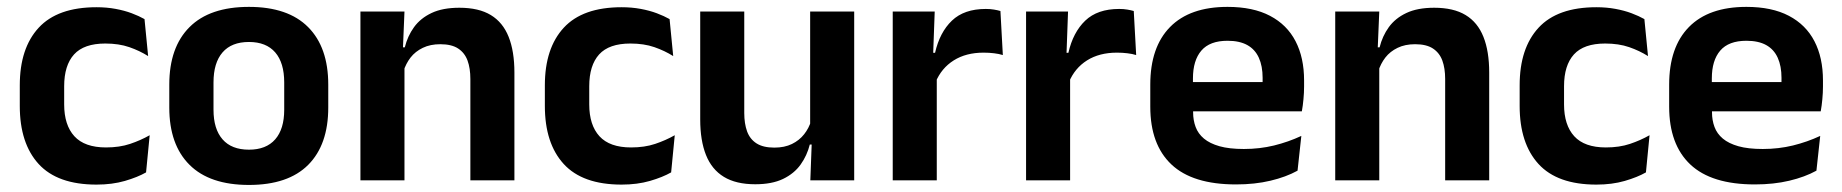

<svg xmlns="http://www.w3.org/2000/svg" viewBox="-20 -524 5352 558"><path d="M260.5 12.5Q147 12.5 92.2 -47.5Q37.5 -107.5 37.5 -216V-276Q37.5 -384 92.5 -443.5Q147.5 -503 260.5 -503Q290 -503 315.8 -498.2Q341.5 -493.5 362.8 -485.5Q384 -477.5 400 -468.5L410.5 -361Q386 -376.5 355.8 -387Q325.5 -397.5 286 -397.5Q224 -397.5 195.2 -365.8Q166.5 -334 166.5 -273.5V-220.5Q166.5 -160.5 196.2 -128Q226 -95.5 288 -95.5Q327.5 -95.5 358 -105.8Q388.5 -116 415 -131L404.5 -23Q380 -9 343 1.8Q306 12.5 260.5 12.5Z M703.5 13.5Q589.5 13.5 530.8 -45Q472 -103.5 472 -211.5V-278Q472 -386.5 530.8 -445.2Q589.5 -504 703.5 -504Q817 -504 875.5 -445.2Q934 -386.5 934 -278V-211.5Q934 -103.5 875.8 -45Q817.5 13.5 703.5 13.5ZM703.5 -89Q753.5 -89 779.8 -119Q806 -149 806 -205V-284.5Q806 -341.5 779.8 -371.8Q753.5 -402 703.5 -402Q653 -402 626.8 -371.8Q600.5 -341.5 600.5 -284.5V-205Q600.5 -149 626.8 -119Q653 -89 703.5 -89Z M1347 0V-294.5Q1347 -325.5 1338.8 -348Q1330.5 -370.5 1311.5 -383Q1292.5 -395.5 1259.5 -395.5Q1230.5 -395.5 1208.8 -385Q1187 -374.5 1173.2 -356.8Q1159.5 -339 1152.5 -316.5L1132.5 -386.5H1156.5Q1164.5 -419 1183.2 -445Q1202 -471 1234.2 -486.2Q1266.5 -501.5 1315 -501.5Q1371.5 -501.5 1406.5 -480.2Q1441.5 -459 1458.2 -417Q1475 -375 1475 -313V0ZM1027.5 0V-490.5H1155.5L1150.5 -371L1155.5 -360.5V0Z M1786.5 12.5Q1673 12.5 1618.2 -47.5Q1563.5 -107.5 1563.5 -216V-276Q1563.5 -384 1618.5 -443.5Q1673.5 -503 1786.5 -503Q1816 -503 1841.8 -498.2Q1867.5 -493.5 1888.8 -485.5Q1910 -477.5 1926 -468.5L1936.5 -361Q1912 -376.5 1881.8 -387Q1851.5 -397.5 1812 -397.5Q1750 -397.5 1721.2 -365.8Q1692.5 -334 1692.5 -273.5V-220.5Q1692.5 -160.5 1722.2 -128Q1752 -95.5 1814 -95.5Q1853.5 -95.5 1884 -105.8Q1914.5 -116 1941 -131L1930.5 -23Q1906 -9 1869 1.8Q1832 12.5 1786.5 12.5Z M2143 -490.5V-195.5Q2143 -165 2151.2 -142.2Q2159.5 -119.5 2178.8 -107.2Q2198 -95 2230.5 -95Q2260 -95 2281.5 -105.5Q2303 -116 2317 -133.8Q2331 -151.5 2337.5 -173.5L2357.5 -104H2333.5Q2325.5 -72 2306.8 -45.8Q2288 -19.5 2255.8 -4Q2223.5 11.5 2175 11.5Q2119 11.5 2083.8 -10Q2048.5 -31.5 2031.8 -73.5Q2015 -115.5 2015 -177V-490.5ZM2462.5 -490.5V0H2335L2339.5 -119L2334.5 -129.5V-490.5Z M2699 -285 2666.5 -370.5H2697.5Q2711 -430 2746.5 -464Q2782 -498 2845 -498Q2858 -498 2868.5 -496.2Q2879 -494.5 2887.5 -492L2894.5 -364Q2883.5 -367.5 2869 -369.2Q2854.5 -371 2838.5 -371Q2787.5 -371 2751.8 -348.5Q2716 -326 2699 -285ZM2574.5 0V-490.5H2696.5L2691 -340L2702.5 -335.5V0Z M3086.5 -285 3054 -370.5H3085Q3098.5 -430 3134 -464Q3169.5 -498 3232.5 -498Q3245.5 -498 3256 -496.2Q3266.5 -494.5 3275 -492L3282 -364Q3271 -367.5 3256.5 -369.2Q3242 -371 3226 -371Q3175 -371 3139.2 -348.5Q3103.5 -326 3086.5 -285ZM2962 0V-490.5H3084L3078.5 -340L3090 -335.5V0Z M3572 12Q3446 12 3384.5 -46Q3323 -104 3323 -214V-278Q3323 -387 3380.5 -445.5Q3438 -504 3547.5 -504Q3621.5 -504 3671 -478Q3720.5 -452 3745.2 -404.2Q3770 -356.5 3770 -290V-272.5Q3770 -254.5 3768.2 -235.8Q3766.5 -217 3763.5 -200.5H3647.5Q3649 -228 3649.2 -252.8Q3649.5 -277.5 3649.5 -297.5Q3649.5 -332 3638.5 -356.2Q3627.5 -380.5 3605 -393Q3582.5 -405.5 3547.5 -405.5Q3496 -405.5 3471.5 -377Q3447 -348.5 3447 -296V-250.5L3447.5 -236V-197.5Q3447.5 -174.5 3454.8 -155Q3462 -135.5 3479 -121.2Q3496 -107 3524.2 -99Q3552.5 -91 3595 -91Q3641 -91 3682.8 -101.2Q3724.5 -111.5 3762 -129L3751 -28Q3717.5 -9.5 3672.2 1.2Q3627 12 3572 12ZM3391 -200.5V-285.5H3737.5V-200.5Z M4180 0V-294.5Q4180 -325.5 4171.8 -348Q4163.5 -370.5 4144.5 -383Q4125.5 -395.5 4092.5 -395.5Q4063.5 -395.5 4041.8 -385Q4020 -374.5 4006.2 -356.8Q3992.5 -339 3985.5 -316.5L3965.5 -386.5H3989.5Q3997.5 -419 4016.2 -445Q4035 -471 4067.2 -486.2Q4099.5 -501.5 4148 -501.5Q4204.5 -501.5 4239.5 -480.2Q4274.5 -459 4291.2 -417Q4308 -375 4308 -313V0ZM3860.5 0V-490.5H3988.5L3983.5 -371L3988.5 -360.5V0Z M4619.5 12.5Q4506 12.5 4451.2 -47.5Q4396.5 -107.5 4396.5 -216V-276Q4396.5 -384 4451.5 -443.5Q4506.5 -503 4619.5 -503Q4649 -503 4674.8 -498.2Q4700.5 -493.5 4721.8 -485.5Q4743 -477.5 4759 -468.5L4769.5 -361Q4745 -376.5 4714.8 -387Q4684.5 -397.5 4645 -397.5Q4583 -397.5 4554.2 -365.8Q4525.5 -334 4525.5 -273.5V-220.5Q4525.5 -160.5 4555.2 -128Q4585 -95.5 4647 -95.5Q4686.5 -95.5 4717 -105.8Q4747.5 -116 4774 -131L4763.5 -23Q4739 -9 4702 1.8Q4665 12.5 4619.5 12.5Z M5080 12Q4954 12 4892.5 -46Q4831 -104 4831 -214V-278Q4831 -387 4888.5 -445.5Q4946 -504 5055.5 -504Q5129.5 -504 5179 -478Q5228.5 -452 5253.2 -404.2Q5278 -356.5 5278 -290V-272.5Q5278 -254.5 5276.2 -235.8Q5274.5 -217 5271.5 -200.5H5155.5Q5157 -228 5157.2 -252.8Q5157.5 -277.5 5157.5 -297.5Q5157.5 -332 5146.5 -356.2Q5135.5 -380.5 5113 -393Q5090.5 -405.5 5055.5 -405.5Q5004 -405.5 4979.5 -377Q4955 -348.5 4955 -296V-250.5L4955.5 -236V-197.5Q4955.5 -174.5 4962.8 -155Q4970 -135.5 4987 -121.2Q5004 -107 5032.2 -99Q5060.5 -91 5103 -91Q5149 -91 5190.8 -101.2Q5232.5 -111.5 5270 -129L5259 -28Q5225.5 -9.5 5180.2 1.2Q5135 12 5080 12ZM4899 -200.5V-285.5H5245.5V-200.5Z"/></svg>

Font: Anek Latin SemiBold
Style: Regular
Weight: 600
Designer: Yesha Goshar
Foundry: Ek Type
Version: Version 1.003